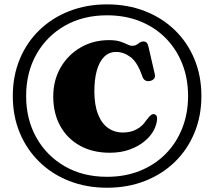

<svg xmlns="http://www.w3.org/2000/svg" viewBox="-20 -791 979 878"><path d="M469.5 67.5Q564 67.5 643 36.5Q722 5.5 779.8 -50.8Q837.5 -107 869.2 -183.8Q901 -260.5 901 -352Q901 -443.5 869.2 -520.2Q837.5 -597 779.8 -653Q722 -709 643 -740Q564 -771 469.5 -771Q375.5 -771 296.5 -740Q217.5 -709 159.8 -653Q102 -597 70.2 -520.2Q38.5 -443.5 38.5 -352Q38.5 -260.5 70.2 -184Q102 -107.5 159.8 -51Q217.5 5.5 296.5 36.5Q375.5 67.5 469.5 67.5ZM469.5 17.5Q360 17.5 276.8 -30.2Q193.5 -78 146.5 -161.5Q99.5 -245 99.5 -352Q99.5 -459.5 146.5 -542.8Q193.5 -626 276.8 -673.5Q360 -721 469.5 -721Q552 -721 619.8 -694Q687.5 -667 736.8 -617.5Q786 -568 813 -500.5Q840 -433 840 -352Q840 -271.5 813 -203.8Q786 -136 736.8 -86.5Q687.5 -37 619.8 -9.8Q552 17.5 469.5 17.5ZM698.5 -249Q697.5 -222 682.8 -194.5Q668 -167 639.8 -144Q611.5 -121 571.8 -106.8Q532 -92.5 482 -92.5Q403.5 -92.5 345.2 -125Q287 -157.5 255.2 -215.5Q223.5 -273.5 223.5 -350Q223.5 -424 257.2 -482.2Q291 -540.5 348.8 -574Q406.5 -607.5 478.5 -607.5Q510 -607.5 529.5 -601Q549 -594.5 561.8 -588Q574.5 -581.5 585 -581.5Q596.5 -581.5 604.5 -586.5Q612.5 -591.5 619.5 -596.5Q626.5 -601.5 634.5 -601.5Q645 -601.5 650.5 -596Q656 -590.5 659 -577L688 -451Q691 -439 684.5 -431.2Q678 -423.5 667 -421Q654 -418 644.5 -423.2Q635 -428.5 630.5 -442.5Q608.5 -506.5 577 -530Q545.5 -553.5 511 -553.5Q478.5 -553.5 456.2 -531.2Q434 -509 422.8 -468.8Q411.5 -428.5 411.5 -373.5Q411.5 -312 427.8 -269.8Q444 -227.5 473.5 -206.2Q503 -185 542.5 -185Q578 -185 605 -199.8Q632 -214.5 647 -238.5Q656 -250.5 662.5 -257.5Q669 -264.5 674.2 -267.2Q679.5 -270 685 -269Q698.5 -266 698.5 -249Z"/></svg>

Font: Fraunces
Style: Bold
Weight: 700
Version: Version 1.000;[b76b70a41]